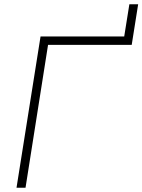

<svg xmlns="http://www.w3.org/2000/svg" viewBox="-20 -875 664 895"><path d="M57 0 169 -705H559L583 -855H624L594 -666H204L99 0Z"/></svg>

Font: Mulish ExtraLight
Style: Italic
Weight: 200
Italic angle: -9°
Designer: Vernon Adams
Foundry: Vernon Adams
Version: Version 3.603